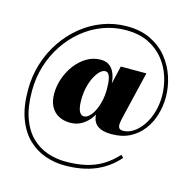

<svg xmlns="http://www.w3.org/2000/svg" viewBox="-137 -928 1284 1280"><g transform="rotate(15 505.0 -288.0)"><path d="M419 214Q350.5 214 285.5 191.5Q220.5 169 168.2 119.2Q116 69.5 85.2 -12Q54.5 -93.5 54.5 -211Q54.5 -305 81.2 -391.2Q108 -477.5 156.8 -550Q205.5 -622.5 271.8 -676.5Q338 -730.5 417.5 -760.2Q497 -790 585 -790Q680 -790 749.8 -755.5Q819.5 -721 865 -664Q910.5 -607 932.8 -538.2Q955 -469.5 955 -401Q955 -338.5 937.5 -279Q920 -219.5 884.2 -172Q848.5 -124.5 795 -96.5Q741.5 -68.5 669 -68.5Q619 -68.5 590.5 -81.5Q562 -94.5 549.5 -115.8Q537 -137 536 -162Q535 -187 540 -210L612 -520H788.5L713.5 -205Q710.5 -192 707.5 -178.2Q704.5 -164.5 703.2 -152.5Q702 -140.5 704.2 -130.8Q706.5 -121 714 -115.5Q721.5 -110 735.5 -110Q772.5 -110 807 -132.5Q841.5 -155 869 -194.8Q896.5 -234.5 912.5 -287.2Q928.5 -340 928.5 -401Q928.5 -466 908.5 -530.2Q888.5 -594.5 846.5 -647.2Q804.5 -700 739.5 -731.8Q674.5 -763.5 584.5 -763.5Q501.5 -763.5 426.2 -735.2Q351 -707 288 -655.5Q225 -604 178.8 -534.8Q132.5 -465.5 107.2 -383.2Q82 -301 82 -211Q82 -98.5 110 -22Q138 54.5 186.2 100.8Q234.5 147 294.8 167.2Q355 187.5 419 187.5Q498.5 187.5 560.8 172.8Q623 158 673.2 127Q723.5 96 768 47.5L785 64Q722 137.5 631.8 175.8Q541.5 214 419 214ZM383 -70.5Q336 -70.5 301.5 -89.2Q267 -108 248.2 -143.8Q229.5 -179.5 229.5 -230.5Q229.5 -285.5 248.2 -338.5Q267 -391.5 300.2 -434.8Q333.5 -478 377.2 -503.8Q421 -529.5 472 -529.5Q506 -529.5 528 -515Q550 -500.5 562.5 -476.2Q575 -452 580 -422.2Q585 -392.5 585 -362Q585 -303.5 570.5 -251Q556 -198.5 529.2 -157.8Q502.5 -117 465.5 -93.8Q428.5 -70.5 383 -70.5ZM459.5 -135.5Q477 -135.5 494.8 -151.5Q512.5 -167.5 527.8 -197Q543 -226.5 552.2 -266Q561.5 -305.5 561.5 -352Q561.5 -368 560.2 -387.2Q559 -406.5 555.2 -423.8Q551.5 -441 543.2 -452.2Q535 -463.5 520.5 -463.5Q503.5 -463.5 485 -446Q466.5 -428.5 450.2 -397.2Q434 -366 424.2 -324.5Q414.5 -283 414.5 -235Q414.5 -204 419.5 -181.8Q424.5 -159.5 434.8 -147.5Q445 -135.5 459.5 -135.5Z"/></g></svg>

Font: Bodoni Moda 9pt ExtraBold
Style: Italic
Weight: 800
Italic angle: -13°
Designer: Owen Earl
Foundry: indestructible type
Version: Version 2.004